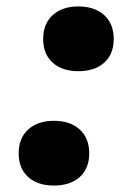

<svg xmlns="http://www.w3.org/2000/svg" viewBox="-20 -561 404 596"><path d="M257 -85Q257 -38 227.5 -11.5Q198 15 147 15Q97 15 67.5 -11.5Q38 -38 38 -85Q38 -132 67.5 -159Q97 -186 147 -186Q198 -186 227.5 -159Q257 -132 257 -85ZM333 -440Q333 -393 303.5 -366.5Q274 -340 223 -340Q173 -340 143.5 -366.5Q114 -393 114 -440Q114 -487 143.5 -514Q173 -541 223 -541Q274 -541 303.5 -514Q333 -487 333 -440Z"/></svg>

Font: Roboto Serif
Style: Bold Italic
Weight: 700
Italic angle: -10°
Designer: Greg Gazdowicz
Foundry: Commercial Type
Version: Version 1.008